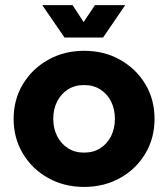

<svg xmlns="http://www.w3.org/2000/svg" viewBox="-20 -725 659 757"><path d="M311.7 12Q233 12 170.2 -23Q107.3 -58 70.5 -119Q33.7 -179.9 33.7 -256.3Q33.7 -332.7 70.5 -393.5Q107.3 -454.3 170.3 -489.5Q233.3 -524.7 312 -524.7Q390.7 -524.7 453.3 -489.5Q516 -454.3 552.7 -393.8Q589.3 -333.3 589.3 -256.1Q589.3 -179.7 552.7 -118.8Q516 -58 453.2 -23Q390.3 12 311.7 12ZM311.6 -123.3Q348.7 -123.3 376 -141Q403.3 -158.7 418.2 -188.8Q433 -218.8 433 -256.6Q433 -294.3 418.2 -324.3Q403.3 -354.3 376 -372Q348.7 -389.7 311.7 -389.7Q274.7 -389.7 247.3 -372Q220 -354.4 205 -324.4Q190 -294.5 190 -256.7Q190 -219 205 -188.9Q220 -158.7 247.3 -141Q274.6 -123.3 311.6 -123.3ZM234.3 -577 146.7 -704.7H266.3L309.7 -638L354.3 -704.7H473.7L386.3 -577Z"/></svg>

Font: MuseoModerno Thin
Style: Regular
Weight: 100
Designer: Pablo Cosgaya, Héctor Gatti, Marcela Romero, and the Authors of The MuseoModerno Project.
Foundry: Omnibus-Type Team
Version: Version 1.003